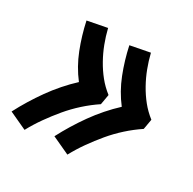

<svg xmlns="http://www.w3.org/2000/svg" viewBox="-134 -712 755 753"><g transform="rotate(30 243.0 -335.0)"><path d="M260 -80 180 -117Q196 -148 215 -179Q234 -210 255 -239.5Q276 -269 300.5 -297Q325 -325 351 -349Q314 -397 291.5 -454.5Q269 -512 256 -573L344 -590Q352 -557 364 -525.5Q376 -494 392.5 -464.5Q409 -435 429.5 -409.5Q450 -384 477 -363L469 -317Q436 -295 406 -268Q376 -241 350.5 -210.5Q325 -180 302 -147.5Q279 -115 260 -80ZM66 -80 -14 -117Q2 -148 21 -179Q40 -210 61 -239.5Q82 -269 106.5 -297Q131 -325 157 -349Q120 -397 97.5 -454.5Q75 -512 62 -573L150 -590Q158 -557 170 -525.5Q182 -494 198.5 -464.5Q215 -435 235.5 -409.5Q256 -384 283 -363L275 -317Q242 -295 212 -268Q182 -241 156.5 -210.5Q131 -180 108 -147.5Q85 -115 66 -80Z"/></g></svg>

Font: Iosevka Heavy Oblique
Style: Regular
Weight: 900
Italic angle: -9°
Monospace: yes
Designer: Belleve Invis
Foundry: Belleve Invis
Version: Version 32.5.0; ttfautohint (v1.8.4)